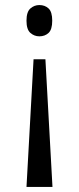

<svg xmlns="http://www.w3.org/2000/svg" viewBox="-20 -561 314 761"><path d="M160 -326 188 180H85L113 -326ZM136 -541Q158 -541 172.5 -527.5Q187 -514 187 -479Q187 -444 172.5 -430.5Q158 -417 136 -417Q116 -417 100.5 -430.5Q85 -444 85 -479Q85 -514 100.5 -527.5Q116 -541 136 -541Z"/></svg>

Font: Noto Serif Lao ExtraCondensed
Style: Regular
Weight: 400
Width: 2
Designer: Monotype Design Team
Foundry: Monotype Imaging Inc.
Version: Version 2.003; ttfautohint (v1.8.4.7-5d5b)